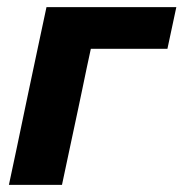

<svg xmlns="http://www.w3.org/2000/svg" viewBox="-20 -519 515 539"><path d="M5 0Q16 -53.5 27 -103.5Q37.5 -153.5 50.5 -216L61 -266Q77 -341 88 -393.5Q99 -445.5 110.5 -499H475L450 -382H235Q229.5 -356.5 223.5 -328.5Q217.5 -300.5 210.5 -266L200 -216Q186.5 -153.5 176 -103.5Q165.5 -53.5 154 0Z"/></svg>

Font: Heraclito
Style: Bold Italic
Weight: 700
Italic angle: -12°
Designer: Kostas Bartsokas (font) & Cristiano Sobral (main changes)
Foundry: Kostas Bartsokas (font) & Cristiano Sobral (main changes)
Version: Version 1.00;July 8, 2020;FontCreator 13.0.0.2655 64-bit